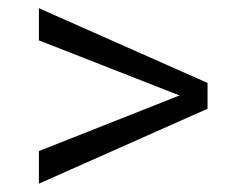

<svg xmlns="http://www.w3.org/2000/svg" viewBox="-20 -545 562 458"><path d="M390.6 -324.2 408.2 -317.4 391.1 -310.5 72.8 -184.6V-106.9L475.1 -285.6V-347.2L72.8 -525.4V-448.7Z"/></svg>

Font: Shabnam FD Light
Style: Regular
Weight: 300
Foundry: DejaVu fonts team - Redesigned by Saber Rastikerdar - Based on Vazir font
Version: Version 5.00;October 20, 2019;FontCreator 12.0.0.2547 64-bit